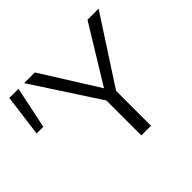

<svg xmlns="http://www.w3.org/2000/svg" viewBox="-161 -856 1054 1054"><g transform="rotate(-45 366.0 -329.0)"><path d="M464 -271V0H389V-271L137 -658H220L427 -328L629 -658H715ZM-10 -414 22 -658H93L42 -414Z"/></g></svg>

Font: Ysabeau
Style: Regular
Weight: 400
Designer: Christian Thalmann (Catharsis Fonts)
Version: Version 0.003